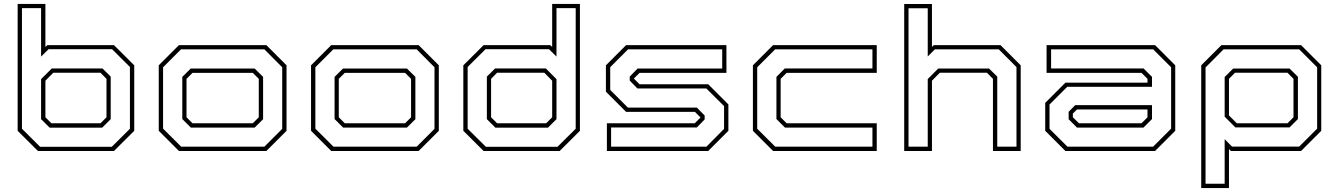

<svg xmlns="http://www.w3.org/2000/svg" viewBox="-20 -770 6820 979"><path d="M173.5 0 70 -103V-750H211.5V-530.5L221.5 -540H561L664.5 -437V-103L561 0ZM184.5 -21.5H550L642.5 -113.5V-428.5L551.5 -519H227.5L189.5 -481.5V-728.5H92V-113.5ZM233 -119 189.5 -162.5V-366.5L244 -421H502.5L544.5 -379.5V-162.5L501 -119ZM242 -141.5H492.5L523 -172V-368L492.5 -399H251.5L211.5 -358.5V-172Z M892.5 0 789.5 -103V-437L892.5 -540H1338L1441 -437V-103L1338 0ZM904 -22H1328L1419 -113V-427L1328 -518.5H903L811.5 -427V-114ZM953 -119.5 909.5 -163V-378L952.5 -420.5H1278.5L1321.5 -378V-162L1278.5 -119.5ZM961.5 -141.5H1269L1299.5 -172V-368L1269 -398.5H961.5L931 -368V-172Z M1669 0 1566 -103V-437L1669 -540H2114.5L2217.5 -437V-103L2114.5 0ZM1680.5 -22H2104.5L2195.5 -113V-427L2104.5 -518.5H1679.5L1588 -427V-114ZM1729.5 -119.5 1686 -163V-378L1729 -420.5H2055L2098 -378V-162L2055 -119.5ZM1738 -141.5H2045.5L2076 -172V-368L2045.5 -398.5H1738L1707.5 -368V-172Z M2833.5 0H2446L2342.5 -103V-437L2446 -540H2785.5L2795.5 -530.5V-750H2937V-103ZM2822.5 -21.5 2915.5 -113.5V-728.5H2817.5V-481.5L2779.5 -519H2455.5L2364.5 -428.5V-113.5L2457.5 -21.5ZM2774 -119H2506L2462.5 -162.5V-379.5L2504.5 -421H2763L2817.5 -366.5V-162.5ZM2765 -141.5 2795.5 -172V-358.5L2755.5 -399H2514.5L2484 -368V-172L2514.5 -141.5Z M3074.5 0V-141.5H3522.5L3552 -171L3523.5 -199.5H3172.5L3069.5 -302.5V-437L3172.5 -540H3684V-398.5H3241L3212 -369.5L3241 -340.5H3591L3694 -237.5V-103L3591 0ZM3096 -22H3582L3672 -113V-229L3581.5 -319H3230L3191 -359V-379.5L3231 -420.5H3662.5V-518.5H3182.5L3091.5 -427.5V-311.5L3181.5 -221.5H3533L3573 -181V-161L3533 -120H3096Z M3922 0 3819 -103V-437L3922 -540H4450.5V-398.5H3991L3960.5 -368V-172L3991 -141.5H4450.5V0ZM3933 -22H4428.5V-119.5H3982.5L3939 -163V-378L3981.5 -421H4428.5V-518.5H3932.5L3841 -427V-113.5Z M4590.5 0V-749.5H4732V-530.5L4741.5 -540H5081.5L5184.5 -437V0H5043V-368L5012.5 -399H4772L4732 -358.5V0ZM4612.5 -22H4710.5V-367L4764 -420.5H5023L5065 -379.5V-22H5163V-428L5072.5 -518.5H4747L4710.5 -482V-728H4612.5Z M5412.5 0 5309.5 -103V-245.5L5412.5 -348.5H5831V-368L5800.5 -398.5H5316.5V-540H5869.5L5972.5 -437V-103L5869.5 0ZM5423 -22H5859.5L5951.5 -114V-427L5860 -518.5H5339.5V-421H5811L5854 -378V-327.5H5422L5331.5 -237V-113ZM5471.5 -119.5 5429 -162V-200L5462.5 -234H5854V-163L5810.5 -119.5ZM5481.5 -141.5H5800.5L5831 -172V-212H5471.5L5450.5 -191V-172Z M6105 189V-437L6208 -540H6614L6717 -437V-103L6614 0H6256L6246.5 -10V189ZM6127 167H6224.5V-60.5L6262 -22.5H6604.5L6696 -114V-427L6604.5 -518.5H6219L6127 -426ZM6279 -120.5 6224.5 -175V-377.5L6268 -420.5H6555.5L6598 -378.5V-163L6555.5 -120.5ZM6286.5 -141.5H6545L6575.5 -172V-368L6545 -399H6277L6246.5 -368V-181.5Z"/></svg>

Font: Tourney Expanded ExtraLight
Style: Regular
Weight: 200
Width: 7
Designer: Tyler Finck
Foundry: Etcetera Type Co
Version: Version 1.010; ttfautohint (v1.8.3)